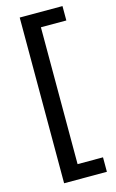

<svg xmlns="http://www.w3.org/2000/svg" viewBox="-132 -766 592 976"><g transform="rotate(-15 164.0 -278.0)"><path d="M303.2 158.2H78.1V-713.9H303.2V-638.2H169.4V82H303.2Z"/></g></svg>

Font: Open Sans Medium
Style: Regular
Weight: 500
Designer: Monotype Design Team
Foundry: Monotype Imaging Inc.
Version: Version 3.000